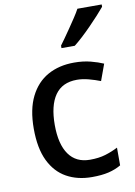

<svg xmlns="http://www.w3.org/2000/svg" viewBox="-94 -909 692 981"><g transform="rotate(-10 252.0 -419.0)"><path d="M303 11Q228 11 171.5 -20.5Q115 -52 83.5 -117Q52 -182 52 -284Q52 -384 85 -450Q118 -516 176.5 -548.5Q235 -581 313 -581Q360 -581 398.5 -571Q437 -561 464 -549L433 -464Q405 -475 373 -483.5Q341 -492 312 -492Q236 -492 198.5 -438.5Q161 -385 161 -284Q161 -184 198.5 -131Q236 -78 308 -78Q354 -78 388.5 -88.5Q423 -99 454 -115V-23Q425 -6 389.5 2.5Q354 11 303 11ZM263 -665V-678Q272 -690 287 -711Q302 -732 319 -757Q336 -782 352 -806Q368 -830 378 -849H504V-837Q490 -820 468.5 -796.5Q447 -773 422 -747.5Q397 -722 373.5 -700.5Q350 -679 332 -665Z"/></g></svg>

Font: Menbere
Style: Regular
Weight: 400
Designer: Aleme Tadesse
Foundry: Sorkin Type Co
Version: Version 1.000